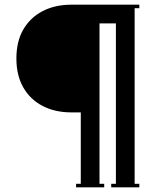

<svg xmlns="http://www.w3.org/2000/svg" viewBox="-20 -720 680 820"><path d="M305 80V65H325V-240H285Q215 -240 162 -267.5Q109 -295 79.5 -346.5Q50 -398 50 -470Q50 -543 79.5 -594Q109 -645 162 -672.5Q215 -700 285 -700H575V-685H555V65H575V80H455V65H475V-620H405V65H425V80Z"/></svg>

Font: Copperplate CC
Style: Regular
Weight: 400
Designer: indestructible type*
Foundry: Cowboy Collective
Version: Version 1.000